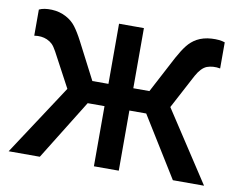

<svg xmlns="http://www.w3.org/2000/svg" viewBox="-67 -659 925 746"><g transform="rotate(10 396.0 -285.5)"><path d="M10.3 0 192.9 -278.3 120.6 -413.6Q110.8 -431.6 102.1 -440.2Q93.3 -448.7 81.1 -454.1Q58.6 -463.9 30.3 -459.5V-562.5Q48.8 -571.8 80.3 -570.6Q111.8 -569.3 137.7 -555.2Q160.6 -543 175.8 -523.2Q190.9 -503.4 208.5 -469.7L283.2 -325.2H346.7V-562.5H444.8V-325.2H508.3L584.5 -469.7Q602.1 -502 617.4 -521.2Q632.8 -540.5 653.3 -552.2Q678.2 -565.9 710.7 -567.9Q743.2 -569.8 763.7 -562.5V-459.5Q735.4 -464.8 711.4 -456.1Q689.5 -447.3 670.9 -413.6L599.1 -278.3L781.2 0H658.2L511.2 -237.3H444.8V0H346.7V-237.3H280.3L133.3 0Z"/></g></svg>

Font: Manrope3 Semibold
Style: Regular
Weight: 600
Width: 4
Designer: Mikhail Sharanda
Foundry: Mikhail Sharanda
Version: Version 3.000;PS 003.000;hotconv 1.0.88;makeotf.lib2.5.64775